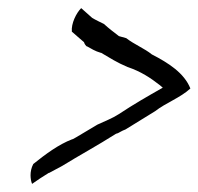

<svg xmlns="http://www.w3.org/2000/svg" viewBox="-20 -475 489 473"><path d="M157 -397 187 -371C188 -367 191 -363 193 -361H194C205 -355 214 -349 228 -345H229C251 -332 268 -321 294 -310C327 -299 351 -283 374 -265L381 -259C344 -238 309 -218 273 -194C256 -183 239 -177 220 -168L168 -137C164 -135 161 -133 159 -132H158C124 -119 92 -95 62 -71C52 -52 55 -32 59 -22C72 -31 85 -40 100 -49H101C109 -53 121 -60 131 -65C175 -92 221 -117 265 -145L267 -146H268C272 -147 280 -153 289 -156C312 -170 338 -186 362 -201C389 -222 424 -234 449 -257C434 -295 395 -320 354 -341C337 -355 310 -366 291 -381L273 -386C260 -396 248 -405 236 -416C228 -420 215 -426 207 -431L180 -455C168 -443 155 -417 157 -397ZM131 -65H132ZM294 -310Z"/></svg>

Font: SolarCharger
Style: 352
Weight: 300
Designer: Mew Too
Foundry: Cannot Into Space Fonts/KineticPlasma Fonts
Version: Version 1.100